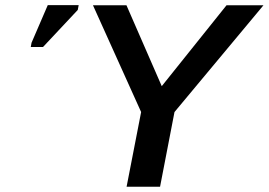

<svg xmlns="http://www.w3.org/2000/svg" viewBox="-20 -708 1019 728"><path d="M641.6 -283.2 586.9 0H460L515.1 -283.2L332.5 -688H459.5L593.3 -381.3L838.9 -688H979ZM274.9 -670.4 143.1 -529.8H96.7L99.6 -545.9L161.1 -688.5H278.3Z"/></svg>

Font: Arimo SemiBold
Style: Italic
Weight: 600
Italic angle: -12°
Version: Version 1.33